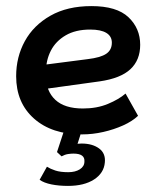

<svg xmlns="http://www.w3.org/2000/svg" viewBox="-20 -430 505 630"><path d="M249 11Q150 11 91.5 -41Q33 -93 33 -180Q33 -243 61.5 -295Q90 -347 145.5 -378.5Q201 -410 280 -410Q363 -410 401.5 -373.5Q440 -337 440 -283Q440 -233 408 -203Q376 -173 307 -163L90 -133V-213L268 -236Q310 -241 328.5 -253.5Q347 -266 347 -290Q347 -311 329 -322Q311 -333 276 -333Q228 -333 195.5 -314Q163 -295 147 -264Q131 -233 131 -196V-180Q131 -131 161.5 -102.5Q192 -74 252 -74Q298 -74 334 -89Q370 -104 392 -123L433 -50Q414 -32 384 -18.5Q354 -5 319 3Q284 11 249 11ZM203 180Q173 180 148.5 175Q124 170 110 160L134 117Q145 124 161.5 129.5Q178 135 204 135Q227 135 242 125.5Q257 116 257 100Q259 74 221 74Q213 74 203 75.5Q193 77 182 83L167 69L192 -7H250L229 59L202 51Q225 41 248 41Q283 41 305 57Q327 73 324 103Q321 138 288.5 159Q256 180 203 180Z"/></svg>

Font: Rokkitt SemiBold
Style: Italic
Weight: 600
Italic angle: -9°
Designer: Vernon Adams
Foundry: Vernon Adams
Version: Version 3.103